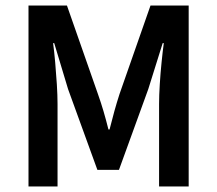

<svg xmlns="http://www.w3.org/2000/svg" viewBox="-20 -674 785 694"><path d="M83 0V-654H222L334 -334Q345 -303 354 -272.5Q363 -242 372 -206H376Q385 -242 393.5 -272.5Q402 -303 412 -334L524 -654H662V0H555V-298Q555 -329 557.5 -369Q560 -409 564 -448.5Q568 -488 572 -518H568L516 -352L410 -60H332L226 -352L176 -518H172Q176 -488 179.5 -448.5Q183 -409 185.5 -369Q188 -329 188 -298V0Z"/></svg>

Font: Source Sans 3 ExtraLight SemiBold
Style: Regular
Weight: 600
Version: Version 3.052;hotconv 1.1.0;makeotfexe 2.6.0